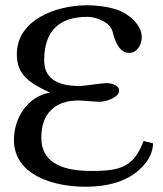

<svg xmlns="http://www.w3.org/2000/svg" viewBox="-20 -704 620 730"><path d="M526 -168C488 -68 437 -54 327 -54C200 -54 137 -96 137 -181C137 -270 187 -322 278 -322C291 -322 344 -317 359 -317C381 -317 433 -333 433 -359C433 -380 404 -388 387 -388C365 -388 301 -377 282 -377C193 -377 148 -409 148 -474C148 -585 203 -640 313 -640C347 -640 399 -619 408 -584C421 -529 442 -503 472 -503C502 -503 519 -535 519 -563C519 -612 465 -656 416 -670C385 -679 349 -684 309 -684C189 -683 44 -627 44 -498C44 -416 96 -387 170 -352C84 -337 33 -255 33 -172C33 -36 187 6 305 6C389 6 454 -13 502 -52C540 -84 561 -119 562 -159Z"/></svg>

Font: STIX Math
Style: Regular
Weight: 400
Designer: MicroPress Inc., with final additions and corrections provided by Coen Hoffman, Elsevier (retired)
Version: Version 1.1.0